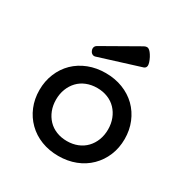

<svg xmlns="http://www.w3.org/2000/svg" viewBox="-159 -806 917 949"><g transform="rotate(30 300.0 -332.0)"><path d="M396 -670.4Q404.8 -674.8 411.1 -674.8Q416.5 -674.8 420.9 -672.4Q433.6 -665.5 447.8 -639.2Q461.9 -611.3 460.9 -596.7Q459.5 -584 447.8 -579.6L212.9 -506.3Q208 -505.4 206.5 -505.4Q199.2 -505.4 193.1 -510.3Q187 -515.1 184.1 -522.9Q181.6 -529.3 181.6 -534.2Q181.6 -547.9 193.8 -555.2ZM125 -395.5Q157.7 -427.2 202.4 -444.6Q247.1 -461.9 299.8 -461.9Q352.5 -461.9 397.2 -444.6Q441.9 -427.2 474.6 -395.5Q507.3 -363.3 525.1 -319.8Q543 -276.4 543 -225.6Q543 -174.8 525.1 -131.6Q507.3 -88.4 474.6 -56.2Q441.9 -23.9 397.2 -6.6Q352.5 10.7 299.8 10.7Q247.1 10.7 202.4 -6.6Q157.7 -23.9 125 -56.2Q92.3 -88.4 74.5 -131.6Q56.6 -174.8 56.6 -225.6Q56.6 -276.4 74.5 -319.8Q92.3 -363.3 125 -395.5ZM192.4 -116.7Q211.9 -96.2 239.5 -85.2Q267.1 -74.2 299.8 -74.2Q332.5 -74.2 360.1 -85.2Q387.7 -96.2 407.2 -116.7Q426.8 -137.2 437.5 -165Q448.2 -192.9 448.2 -225.6Q448.2 -258.3 437.5 -286.1Q426.8 -314 407.2 -334.5Q387.7 -355 360.1 -366Q332.5 -377 299.8 -377Q267.1 -377 239.5 -366Q211.9 -355 192.4 -334.5Q172.9 -314 162.1 -286.1Q151.4 -258.3 151.4 -225.6Q151.4 -192.9 162.1 -165Q172.9 -137.2 192.4 -116.7Z"/></g></svg>

Font: Courier Prime Medium
Style: Regular
Weight: 500
Designer: Alan Dague-Greene
Foundry: Quote-Unquote Apps
Version: Version 1.202